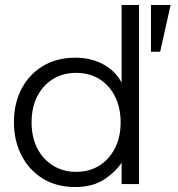

<svg xmlns="http://www.w3.org/2000/svg" viewBox="-20 -740 714 772"><path d="M282 12Q207 12 152 -22Q97 -56 66.5 -115Q36 -174 36 -249Q36 -324 66.5 -382.5Q97 -441 152.5 -474.5Q208 -508 283 -508Q346 -508 395 -481.5Q444 -455 469 -408V-720H539V0H469V-86Q445 -49 399 -18.5Q353 12 282 12ZM286 -49Q339 -49 379 -74Q419 -99 442 -143.5Q465 -188 465 -248Q465 -308 442 -353Q419 -398 379 -422.5Q339 -447 286 -447Q234 -447 193.5 -422.5Q153 -398 130 -353Q107 -308 107 -248Q107 -188 130 -143.5Q153 -99 193.5 -74Q234 -49 286 -49ZM587 -532V-720H666L624 -532Z"/></svg>

Font: Host Grotesk Light
Style: Regular
Weight: 300
Designer: Doukan Karapınar
Foundry: Element Type
Version: Version 1.003